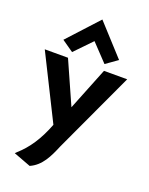

<svg xmlns="http://www.w3.org/2000/svg" viewBox="-186 -891 956 1228"><g transform="rotate(20 292.5 -277.5)"><path d="M101 -590 180 -535 291 -650 401 -534 480 -590 291 -797ZM69 186 57 198 174 242C249 209 283 136 316 57L571 -492H413L297 -202L168 -492H10L227 -57C185 53 133 129 69 186Z"/></g></svg>

Font: Bluebird
Style: SfBdNrw
Weight: 700
Designer: Jasper
Foundry: Cannot Into Space Fonts
Version: Version 0.98